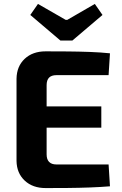

<svg xmlns="http://www.w3.org/2000/svg" viewBox="-20 -954 618 976"><path d="M212 -693Q267 -693 324 -692.5Q381 -692 436 -690Q491 -688 539 -683L532 -572H267Q242 -572 229.5 -559.5Q217 -547 217 -521V-169Q217 -144 229.5 -131Q242 -118 267 -118H532L539 -7Q491 -3 436 -1Q381 1 324 1.5Q267 2 212 2Q146 2 105.5 -36Q65 -74 64 -136V-554Q65 -617 105.5 -655Q146 -693 212 -693ZM82 -413H495V-305H82ZM462 -934 501 -878 348 -748H287L134 -878L173 -934L314 -853H322Z"/></svg>

Font: Exo 2
Style: Bold
Weight: 700
Designer: Natanael Gama
Foundry: Natanael Gama
Version: Version 2.010